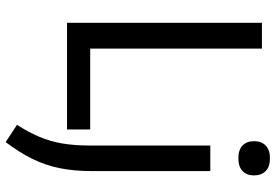

<svg xmlns="http://www.w3.org/2000/svg" viewBox="-178 -632 1044 729"><g transform="rotate(90 344.5 -268.0)"><path d="M67 0V-740H165V-88H472V0ZM520 233 454.5 190Q483 145.5 500.2 104.5Q517.5 63.5 525.2 18Q533 -27.5 533 -86V-544H630V-92Q630 -26 619 28Q608 82 583.8 131.5Q559.5 181 520 233ZM581.5 -650.5Q549.5 -650.5 533 -666.5Q516.5 -682.5 516.5 -710Q516.5 -738 533 -754.2Q549.5 -770.5 581.5 -770.5Q613.5 -770.5 630 -754.2Q646.5 -738 646.5 -710Q646.5 -682.5 630 -666.5Q613.5 -650.5 581.5 -650.5Z"/></g></svg>

Font: Encode Sans Cnd Md
Style: Regular
Weight: 500
Width: 3
Designer: Multiple Designers
Foundry: Impallari Type
Version: Version 3.002; ttfautohint (v1.8.3) -l 8 -r 50 -G 200 -x 14 